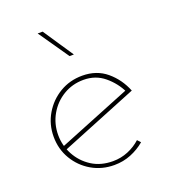

<svg xmlns="http://www.w3.org/2000/svg" viewBox="-118 -701 702 794"><g transform="rotate(-20 233.5 -304.0)"><path d="M251 6Q196 6 151.5 -20Q107 -46 80.5 -90.5Q54 -135 54 -190Q54 -244 80.5 -289Q107 -334 151.5 -360.5Q196 -387 251 -387Q314 -387 357.5 -350.5Q401 -314 423 -259L80 -120L74 -137L406 -271L401 -261Q380 -305 341.5 -337Q303 -369 250 -369Q201 -369 161 -345Q121 -321 97.5 -280Q74 -239 74 -190Q74 -144 96 -103Q118 -62 157.5 -36.5Q197 -11 251 -11Q286 -11 317.5 -24Q349 -37 373 -59L386 -45Q359 -22 324.5 -8Q290 6 251 6ZM138 -614H160L249 -481H230Z"/></g></svg>

Font: Josefin Sans Thin Thin
Style: Regular
Weight: 250
Version: Version 2.001